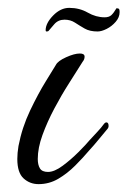

<svg xmlns="http://www.w3.org/2000/svg" viewBox="-20 -468 324 488"><path d="M78 0Q56 0 40 -14.5Q24 -29 24 -64Q24 -79 27 -97Q36 -144 56.5 -187Q77 -230 96.5 -261.5Q116 -293 122 -303Q127 -313 148 -322.5Q169 -332 183 -332Q195 -332 195 -324Q195 -317 190 -311Q175 -287 155.5 -256.5Q136 -226 118 -192Q100 -158 88 -125Q76 -92 76 -64Q76 -49 81.5 -40Q87 -31 102 -31Q118 -31 139 -46.5Q160 -62 179.5 -81.5Q199 -101 208 -112Q218 -123 227.5 -133Q237 -143 245 -154Q248 -157 250 -157Q256 -157 256 -148Q256 -143 252 -139Q241 -126 230 -112.5Q219 -99 207 -86Q191 -67 171 -47Q151 -27 128 -13.5Q105 0 78 0ZM228 -388Q208 -388 195 -395.5Q182 -403 170.5 -410.5Q159 -418 144 -418Q128 -418 118 -406.5Q108 -395 103 -389Q96 -386 96 -391Q96 -409 115 -428.5Q134 -448 156 -448Q182 -448 203 -436Q224 -424 246 -424Q257 -424 263 -429.5Q269 -435 276 -447Q279 -447 281.5 -446Q284 -445 284 -437Q284 -424 274 -412.5Q264 -401 251 -394.5Q238 -388 228 -388Z"/></svg>

Font: Birthstone
Style: Regular
Weight: 400
Designer: Robert E. Leuschke
Foundry: Robert E. Leuschke
Version: Version 1.013; ttfautohint (v1.8.3)